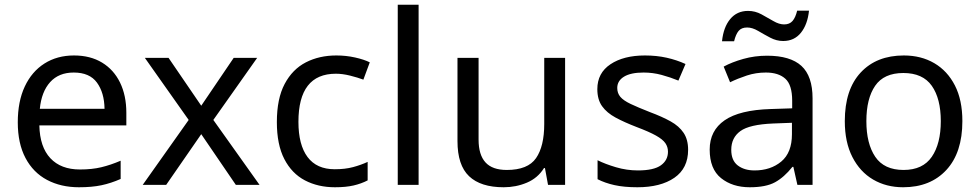

<svg xmlns="http://www.w3.org/2000/svg" viewBox="-20 -780 4134 810"><path d="M292 -546Q361 -546 410.5 -516Q460 -486 486.5 -431.5Q513 -377 513 -304V-251H146Q148 -160 192.5 -112.5Q237 -65 317 -65Q368 -65 407.5 -74.5Q447 -84 489 -102V-25Q448 -7 408 1.5Q368 10 313 10Q237 10 178.5 -21Q120 -52 87.5 -113.5Q55 -175 55 -264Q55 -352 84.5 -415Q114 -478 167.5 -512Q221 -546 292 -546ZM291 -474Q228 -474 191.5 -433.5Q155 -393 148 -321H421Q420 -389 389 -431.5Q358 -474 291 -474Z M776 -274 591 -536H691L829 -334L966 -536H1065L880 -274L1075 0H975L829 -214L681 0H582Z M1393 10Q1322 10 1266.5 -19Q1211 -48 1179.5 -109Q1148 -170 1148 -265Q1148 -364 1181 -426Q1214 -488 1270.5 -517Q1327 -546 1399 -546Q1440 -546 1478 -537.5Q1516 -529 1540 -517L1513 -444Q1489 -453 1457 -461Q1425 -469 1397 -469Q1239 -469 1239 -266Q1239 -169 1277.5 -117.5Q1316 -66 1392 -66Q1436 -66 1469.5 -75Q1503 -84 1531 -97V-19Q1504 -5 1471.5 2.5Q1439 10 1393 10Z M1746 0H1658V-760H1746Z M2364 -536V0H2292L2279 -71H2275Q2249 -29 2203 -9.5Q2157 10 2105 10Q2008 10 1959 -36.5Q1910 -83 1910 -185V-536H1999V-191Q1999 -127 2028 -95Q2057 -63 2118 -63Q2207 -63 2241.5 -113Q2276 -163 2276 -257V-536Z M2883 -148Q2883 -70 2825 -30Q2767 10 2669 10Q2613 10 2572.5 1Q2532 -8 2501 -24V-104Q2533 -88 2578.5 -74.5Q2624 -61 2671 -61Q2738 -61 2768 -82.5Q2798 -104 2798 -140Q2798 -160 2787 -176Q2776 -192 2747.5 -208Q2719 -224 2666 -244Q2614 -264 2577 -284Q2540 -304 2520 -332Q2500 -360 2500 -404Q2500 -472 2555.5 -509Q2611 -546 2701 -546Q2750 -546 2792.5 -536.5Q2835 -527 2872 -510L2842 -440Q2808 -454 2771 -464Q2734 -474 2695 -474Q2641 -474 2612.5 -456.5Q2584 -439 2584 -409Q2584 -387 2597 -371.5Q2610 -356 2640.5 -341.5Q2671 -327 2722 -307Q2773 -288 2809 -268Q2845 -248 2864 -219.5Q2883 -191 2883 -148Z M3216 -545Q3314 -545 3361 -502Q3408 -459 3408 -365V0H3344L3327 -76H3323Q3288 -32 3249.5 -11Q3211 10 3143 10Q3070 10 3022 -28.5Q2974 -67 2974 -149Q2974 -229 3037 -272.5Q3100 -316 3231 -320L3322 -323V-355Q3322 -422 3293 -448Q3264 -474 3211 -474Q3169 -474 3131 -461.5Q3093 -449 3060 -433L3033 -499Q3068 -518 3116 -531.5Q3164 -545 3216 -545ZM3242 -259Q3142 -255 3103.5 -227Q3065 -199 3065 -148Q3065 -103 3092.5 -82Q3120 -61 3163 -61Q3231 -61 3276 -98.5Q3321 -136 3321 -214V-262ZM3026 -606Q3032 -665 3060.5 -699.5Q3089 -734 3136 -734Q3166 -734 3192.5 -719.5Q3219 -705 3243 -691Q3267 -677 3288 -677Q3311 -677 3323.5 -691.5Q3336 -706 3343 -735H3393Q3387 -677 3359 -642Q3331 -607 3284 -607Q3256 -607 3229.5 -621Q3203 -635 3178.5 -649.5Q3154 -664 3132 -664Q3108 -664 3096 -649.5Q3084 -635 3077 -606Z M4040 -269Q4040 -136 3972.5 -63Q3905 10 3790 10Q3719 10 3663.5 -22.5Q3608 -55 3576 -117.5Q3544 -180 3544 -269Q3544 -402 3611 -474Q3678 -546 3793 -546Q3866 -546 3921.5 -513.5Q3977 -481 4008.5 -419.5Q4040 -358 4040 -269ZM3635 -269Q3635 -174 3672.5 -118.5Q3710 -63 3792 -63Q3873 -63 3911 -118.5Q3949 -174 3949 -269Q3949 -364 3911 -418Q3873 -472 3791 -472Q3709 -472 3672 -418Q3635 -364 3635 -269Z"/></svg>

Font: Noto Sans New Tai Lue
Style: Regular
Weight: 400
Designer: Monotype Design Team
Foundry: Monotype Imaging Inc.
Version: Version 2.003